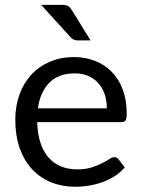

<svg xmlns="http://www.w3.org/2000/svg" viewBox="-20 -744 568 772"><path d="M409.5 -308.5Q409.5 -339.5 400.8 -365.2Q392 -391 375.2 -409.8Q358.5 -428.5 334.5 -438.8Q310.5 -449 280 -449Q216 -449 178.8 -411.8Q141.5 -374.5 132.5 -308.5ZM481.5 -71Q465 -51 442 -36.2Q419 -21.5 392.8 -12Q366.5 -2.5 338.5 2.2Q310.5 7 283 7Q230.5 7 186.2 -10.8Q142 -28.5 109.8 -62.8Q77.5 -97 59.5 -147.5Q41.5 -198 41.5 -263.5Q41.5 -316.5 57.8 -362.5Q74 -408.5 104.5 -442.2Q135 -476 179 -495.2Q223 -514.5 278 -514.5Q323.5 -514.5 362.2 -499.2Q401 -484 429.2 -455.2Q457.5 -426.5 473.5 -384.2Q489.5 -342 489.5 -288Q489.5 -267 485 -260Q480.5 -253 468 -253H129.5Q131 -205 142.8 -169.5Q154.5 -134 175.5 -110.2Q196.5 -86.5 225.5 -74.8Q254.5 -63 290.5 -63Q324 -63 348.2 -70.8Q372.5 -78.5 390 -87.5Q407.5 -96.5 419.2 -104.2Q431 -112 439.5 -112Q450.5 -112 456.5 -103.5ZM230 -724.5Q246.5 -724.5 254.5 -719.2Q262.5 -714 269.5 -702.5L344 -581.5H293Q282.5 -581.5 276 -584.8Q269.5 -588 262.5 -595.5L145.5 -724.5Z"/></svg>

Font: Lato 2
Style: Regular
Weight: 400
Designer: Lukasz Dziedzic with Adam Twardoch and Botio Nikoltchev
Foundry: tyPoland Lukasz Dziedzic
Version: Version 2.015; 2015-08-06; http://www.latofonts.com/